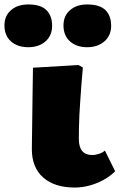

<svg xmlns="http://www.w3.org/2000/svg" viewBox="-80 -828 542 862"><path d="M256 14Q165 14 114 -31Q63 -76 63 -158Q63 -174 63.5 -204Q64 -234 64.5 -272.5Q65 -311 65.5 -351Q66 -391 66.5 -427Q67 -463 67.5 -489Q68 -515 68 -524L272 -536L292 -525Q288 -484 285.5 -447.5Q283 -411 280.5 -377.5Q278 -344 276.5 -313.5Q275 -283 274.5 -256Q274 -229 274 -204Q274 -168 289 -150Q304 -132 334 -132Q349 -132 365 -137.5Q381 -143 391 -152L437 -59Q415 -37 385 -20.5Q355 -4 322 5Q289 14 256 14ZM311 -616Q264 -616 234.5 -642Q205 -668 205 -714Q205 -757 234.5 -782.5Q264 -808 311 -808Q368 -808 393.5 -782.5Q419 -757 419 -713Q419 -668 388.5 -642Q358 -616 311 -616ZM47 -616Q-1 -616 -30.5 -642Q-60 -668 -60 -714Q-60 -757 -30.5 -782.5Q-1 -808 47 -808Q103 -808 128.5 -782.5Q154 -757 154 -713Q154 -668 124 -642Q94 -616 47 -616Z"/></svg>

Font: Literata Variable Black
Style: Regular
Weight: 900
Designer: Latin by Veronika Burian and Jose Scaglione. Greek by Irene Vlachou. Cyrillic by Vera Evstafieva.
Foundry: TypeTogether
Version: Version 3.021